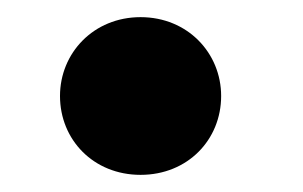

<svg xmlns="http://www.w3.org/2000/svg" viewBox="-20 -180 353 224"><path d="M50 -68C50 -17 89 24 144 24C199 24 238 -17 238 -68C238 -118 199 -160 144 -160C89 -160 50 -118 50 -68Z"/></svg>

Font: Jost*
Style: Bold Italic
Weight: 700
Italic angle: -10°
Version: Version 3.7